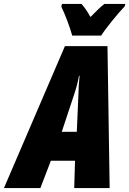

<svg xmlns="http://www.w3.org/2000/svg" viewBox="-78 -950 653 970"><path d="M287 -770H433C456 -807 520 -885 552 -918L555 -930H449C431 -916 408 -894 379 -864C364 -892 348 -914 334 -930H235L232 -916C253 -872 275 -813 287 -770ZM-58 0H126L179 -138H301L297 0H476L465 -717H250ZM234 -284 296 -471C307 -504 315 -532 321 -567H324C320 -530 319 -500 318 -468L310 -284Z"/></svg>

Font: Noto Sans UI Condensed Black
Style: Italic
Weight: 900
Width: 3
Italic angle: -192°
Designer: Monotype Design Team
Foundry: Monotype Imaging Inc.
Version: Version 1.901